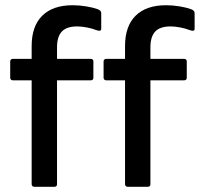

<svg xmlns="http://www.w3.org/2000/svg" viewBox="-20 -714 764 734"><path d="M111 0Q106 0 103.5 -3Q101 -6 101 -10V-407H29Q25 -407 22 -409.5Q19 -412 19 -417V-479Q19 -484 22 -486.5Q25 -489 29 -489H101V-538Q101 -614 141.5 -654Q182 -694 258 -694Q284 -694 310.5 -689.5Q337 -685 353 -679Q367 -674 367 -664V-604Q367 -592 348 -599Q333 -605 312.5 -609Q292 -613 275 -613Q235 -613 216.5 -593.5Q198 -574 198 -533V-489H326Q337 -489 337 -479V-417Q337 -412 334.5 -409.5Q332 -407 327 -407H198V-10Q198 0 188 0ZM468 0Q463 0 460.5 -3Q458 -6 458 -10V-407H386Q382 -407 379 -409.5Q376 -412 376 -417V-479Q376 -484 379 -486.5Q382 -489 386 -489H458V-538Q458 -614 498.5 -654Q539 -694 615 -694Q641 -694 667.5 -689.5Q694 -685 710 -679Q724 -674 724 -664V-604Q724 -592 705 -599Q690 -605 669.5 -609Q649 -613 632 -613Q592 -613 573.5 -593.5Q555 -574 555 -533V-489H683Q694 -489 694 -479V-417Q694 -412 691.5 -409.5Q689 -407 684 -407H555V-10Q555 0 545 0Z"/></svg>

Font: Sofia Sans Semi Condensed SemiBold
Style: Regular
Weight: 600
Designer: Botio Nikoltchev, Ani Petrova
Foundry: lettersoup
Version: Version 4.100